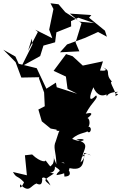

<svg xmlns="http://www.w3.org/2000/svg" viewBox="-23 -1105 740 1171"><path d="M327 -320C299 -295 384 -309 387 -329C327 -309 344 -319 317 -243C299 -204 319 -184 321 -103C285 -184 319 -150 299 -105C279 -90 296 -73 251 -132C267 -116 225 -112 173 -163L129 -158L141 -36L56 -56C79 -15 82 -38 123 6C127 1 96 70 99 19C157 75 160 30 199 14C243 37 230 -16 237 -10C223 -10 246 -55 285 26C242 -12 239 -2 306 -47C218 -66 317 -25 312 -89C366 -53 330 -69 321 -37C417 -50 426 -96 351 -114C386 -116 360 -106 370 -28C444 -30 367 -99 389 -83C496 -52 482 -126 494 -162C465 -125 481 -191 532 -157C450 -191 523 -162 468 -114C490 -211 531 -223 443 -255C520 -266 487 -226 417 -258C459 -301 524 -294 505 -310C524 -275 547 -328 516 -333C531 -347 521 -404 499 -378C512 -383 570 -428 500 -412C541 -489 580 -506 563 -523C515 -474 521 -518 547 -573C548 -567 574 -504 626 -529C635 -496 609 -542 697 -545C653 -524 727 -542 679 -518C696 -534 636 -609 660 -607C611 -660 663 -669 604 -695C649 -669 596 -674 587 -675L605 -731L482 -705L420 -762L380 -775L304 -673L379 -638L389 -563L448 -533L323 -573L318 -601L260 -564L201 -689L91 -716L71 -760L-3 -802L72 -726L107 -632L216 -634L215 -626L246 -541L250 -457L211 -437L232 -365L286 -321L346 -310ZM386 -834 496 -874 575 -910 629 -881 617 -918 520 -997 534 -1013 403 -1022 474 -963 438 -846 461 -792 343 -786ZM175 -834 108 -700 222 -763 242 -827 313 -847 321 -908 411 -944 410 -976 455 -997 552 -964 464 -973 375 -1031 334 -1079 285 -1085 303 -1050 277 -924 296 -872 192 -924 208 -910 148 -795 171 -869Z"/></svg>

Font: Hussar Lance
Style: ExBd
Weight: 700
Foundry: Cannot Into Space Fonts, PlusOne Fonts
Version: Version 2.270